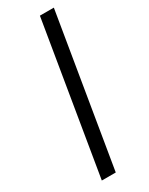

<svg xmlns="http://www.w3.org/2000/svg" viewBox="-193 -766 624 804"><g transform="rotate(-30 118.5 -364.0)"><path d="M229 -727.5 108.4 0H41L161.6 -727.5Z"/></g></svg>

Font: Inter 24pt Light
Style: Italic
Weight: 300
Italic angle: -9.3988°
Designer: Rasmus Andersson
Foundry: rsms
Version: Version 4.001;git-66647c0bb